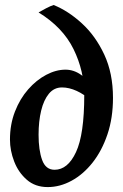

<svg xmlns="http://www.w3.org/2000/svg" viewBox="-20 -740 498 780"><path d="M20.5 -172.9Q20.5 -234.9 40.8 -286.9Q61 -338.9 94.5 -377Q127.9 -415 167.7 -436Q207.5 -457 246.1 -457Q279.8 -457 309.6 -435.8Q339.4 -414.6 359.4 -388.7L347.2 -333Q322.8 -356.4 291.7 -370.6Q260.7 -384.8 231.9 -384.8Q199.7 -384.8 178.7 -359.4Q157.7 -334 147.2 -290.5Q136.7 -247.1 136.7 -192.4Q136.7 -130.4 151.1 -90.3Q165.5 -50.3 201.7 -50.3Q255.4 -50.3 288.8 -122.1Q322.3 -193.8 322.3 -354Q322.3 -451.7 278.8 -540.3Q235.4 -628.9 136.7 -689.5Q147.9 -696.3 167.2 -706.3Q186.5 -716.3 197.8 -719.7Q257.3 -695.8 312.7 -645Q368.2 -594.2 403.6 -518.3Q439 -442.4 439 -342.3Q439 -260.7 416.5 -194.1Q394 -127.4 356.2 -79.6Q318.4 -31.7 271 -5.9Q223.6 20 173.8 20Q123 20 88.9 -9.8Q54.7 -39.6 37.6 -84Q20.5 -128.4 20.5 -172.9Z"/></svg>

Font: Gentium Plus
Style: Bold Italic
Weight: 700
Italic angle: -8°
Designer: Victor Gaultney, Annie Olsen, Iska Routamaa, Becca Hirsbrunner
Foundry: SIL International
Version: Version 6.101